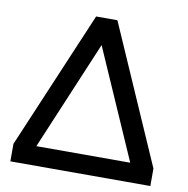

<svg xmlns="http://www.w3.org/2000/svg" viewBox="-79 -777 836 853"><g transform="rotate(10 339.0 -350.0)"><path d="M23 0V-79L286.5 -700H382.5L654.5 -79V0ZM125 -86.5H548.5L332.5 -579Z"/></g></svg>

Font: Geologica Cursive Light
Style: Regular
Weight: 300
Designer: Sindre Bremnes, Frode Helland
Foundry: Monokrom Skriftforlag AS
Version: Version 1.010;gftools[0.9.28]